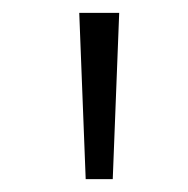

<svg xmlns="http://www.w3.org/2000/svg" viewBox="-20 -749 292 298"><path d="M113 -471H155L165 -729H103Z"/></svg>

Font: Noto Sans Devanagari ExtraCondensed Light
Style: Regular
Weight: 300
Width: 2
Designer: Jelle Bosma - Monotype Design Team
Foundry: Monotype Imaging Inc.
Version: Version 2.004